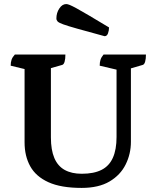

<svg xmlns="http://www.w3.org/2000/svg" viewBox="-20 -908 765 940"><path d="M379.7 12Q278.2 12 216.9 -16Q155.6 -44 128 -94Q100.3 -144 100.3 -211V-585.8L120 -565.2L32.3 -586.4Q32.3 -603.1 36.6 -615.6Q40.8 -628.1 52.7 -641H300.2Q300.2 -619.1 296.2 -605.6Q292.2 -592.1 284.2 -590.1L206.9 -568.1L229.2 -589.1V-235.3Q229.2 -173.5 246.2 -134Q263.2 -94.5 297 -75.9Q330.7 -57.3 380.2 -57.3Q439.5 -57.3 477 -76.3Q514.5 -95.2 532.5 -135.4Q550.6 -175.6 550.6 -237.3V-597.2L559.8 -564.9L468.1 -586.4Q468.1 -603.1 472.1 -615.6Q476.1 -628.1 487 -641H694.5Q694.5 -619.6 690.5 -605.9Q686.5 -592.1 678.5 -590.1L606.9 -569.2L620.9 -602.2V-214Q620.9 -154.5 595.2 -102.8Q569.6 -51.1 516.3 -19.5Q463 12 379.7 12ZM492.1 -730.8Q407.4 -753.9 359.2 -767.4Q311 -780.9 289.2 -788.9Q267.5 -796.8 261.8 -803.2Q256.1 -809.6 256.1 -817.9Q256.1 -844.9 270.4 -866.5Q284.7 -888.1 304.1 -888.1Q311 -888.1 321.8 -883.6Q332.7 -879.2 354.7 -867.3Q376.7 -855.5 415 -832.7Q453.2 -809.9 513.8 -773.7Q513.8 -758.3 508.7 -744.6Q503.7 -730.8 492.1 -730.8Z"/></svg>

Font: Petrona
Style: Regular
Weight: 400
Designer: Ringo R. Seeber
Foundry: Ringo R. Seeber
Version: Version 2.001; ttfautohint (v1.8.3)